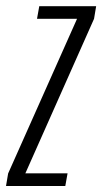

<svg xmlns="http://www.w3.org/2000/svg" viewBox="-55 -618 340 638"><path d="M-35 0 -28 -41.5 201 -555.5H68L75.5 -597.5H264.5L257.5 -555.5L29.5 -42.5L29 -42H169.5L162 0Z"/></svg>

Font: Anybody Condensed Light
Style: Italic
Weight: 300
Width: 3
Italic angle: -10°
Designer: Tyler Finck
Foundry: Etcetera Type Company
Version: Version 1.010; ttfautohint (v1.8.3) -l 8 -r 50 -G 200 -x 14 